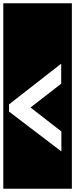

<svg xmlns="http://www.w3.org/2000/svg" viewBox="-30 -937 458 1170"><path d="M-10 -917H408V213H-10ZM344 -14V-136L156 -282L343 -427V-549L25 -301V-257Z"/></svg>

Font: Zilla Slab Highlight
Style: Bold
Weight: 700
Designer: Typotheque Type Foundry
Foundry: Typotheque type foundry
Version: Version 1.1; 2017; ttfautohint (v1.6)